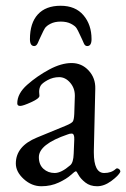

<svg xmlns="http://www.w3.org/2000/svg" viewBox="-20 -633 439 667"><path d="M112 -485Q107 -473 99 -473Q84 -473 84 -497Q84 -553 111.5 -583Q139 -613 190.5 -613Q242 -613 270 -580Q298 -547 298 -497Q298 -473 283 -473Q275 -473 271 -483Q267 -493 265.5 -495.5Q264 -498 257.5 -512.5Q251 -527 246 -535Q241 -543 226.5 -550.5Q212 -558 191 -558Q170 -558 155.5 -550.5Q141 -543 136 -535Q131 -527 124.5 -512.5Q118 -498 116.5 -495.5Q115 -493 112 -485ZM115 -87Q115 -61 131 -46.5Q147 -32 170 -32Q193 -32 224 -59Q235 -68 236 -99L238 -148Q239 -169 229 -169Q222 -169 215 -166Q115 -132 115 -87ZM116 -314 117 -300Q117 -291 88.5 -278Q60 -265 50 -265Q40 -265 40 -274Q40 -308 74.5 -338.5Q109 -369 151 -391.5Q193 -414 228.5 -414Q264 -414 288 -388Q312 -362 311 -325L306 -109V-103Q306 -32 342 -32Q367 -32 382 -46Q386 -50 392 -46.5Q398 -43 398 -37V-36Q392 -23 367 -4.5Q342 14 317.5 14Q293 14 276.5 1Q260 -12 253 -25Q246 -38 244 -38Q240 -38 226 -25Q212 -12 184.5 1Q157 14 123.5 14Q90 14 62.5 -11Q35 -36 35 -65Q35 -125 108 -155L210 -197Q229 -205 233 -211Q237 -217 238 -237L240 -299V-301Q240 -327 223.5 -346Q207 -365 185.5 -365Q164 -365 145 -354.5Q126 -344 121 -335Q116 -326 116 -314Z"/></svg>

Font: EB Garamond
Style: Regular
Weight: 400
Version: Version 0.012